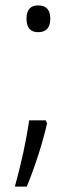

<svg xmlns="http://www.w3.org/2000/svg" viewBox="-20 -561 284 710"><path d="M78 -492Q78 -541 121 -541Q166 -541 166 -492Q166 -442 121 -442Q78 -442 78 -492ZM154 -105Q142 -51 121.5 12.5Q101 76 79 129H35Q53 64 66.5 1.5Q80 -61 88 -116H149Z"/></svg>

Font: Noto Sans Thai Looped UI Light
Style: Regular
Weight: 300
Designer: Cadson Demak Team
Foundry: Cadson Demak Co., Ltd.
Version: Version 1.000